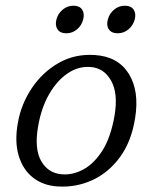

<svg xmlns="http://www.w3.org/2000/svg" viewBox="-20 -660 547 689"><path d="M321 -462.5Q403.5 -457 442 -395.5Q480.5 -334 465 -237Q452 -153 410.8 -96.5Q369.5 -40 310.5 -13.2Q251.5 13.5 185.5 9Q134 5.5 98 -23Q62 -51.5 47 -101.5Q32 -151.5 44 -219Q56 -287 94.5 -344.2Q133 -401.5 191.2 -434.5Q249.5 -467.5 321 -462.5ZM203 -34.5Q241 -31.5 279.2 -52Q317.5 -72.5 347.5 -119.8Q377.5 -167 391 -245Q404.5 -324 379 -370Q353.5 -416 305 -419.5Q262 -423 223.5 -397.2Q185 -371.5 156.8 -322.8Q128.5 -274 117 -208Q102.5 -126 127.8 -82Q153 -38 203 -34.5ZM218 -540.5Q196 -540.5 186.5 -554.5Q177 -568.5 182.5 -590Q188 -611.5 205 -625.5Q222 -639.5 243.5 -639.5Q265.5 -639.5 274.8 -625.5Q284 -611.5 278.5 -590Q273 -568.5 256.2 -554.5Q239.5 -540.5 218 -540.5ZM402 -540.5Q380.5 -540.5 370.8 -554.5Q361 -568.5 367 -590Q372.5 -611.5 389.5 -625.5Q406.5 -639.5 428 -639.5Q450 -639.5 459.5 -625.5Q469 -611.5 463.5 -590Q457.5 -568.5 440.8 -554.5Q424 -540.5 402 -540.5Z"/></svg>

Font: Fraunces 9pt SuperSoft Light
Style: Italic
Weight: 300
Italic angle: -16°
Version: Version 1.000;[b76b70a41]